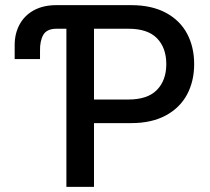

<svg xmlns="http://www.w3.org/2000/svg" viewBox="-20 -727 817 747"><path d="M37.1 -497.1V-551.8Q37.1 -596.7 56.4 -632.1Q75.7 -667.5 112.3 -687.3Q148.9 -707 199.2 -707H490.2Q569.8 -707 625 -677.5Q680.2 -647.9 707.8 -596.2Q735.4 -544.4 735.4 -477.5Q735.4 -411.1 707.8 -359.4Q680.2 -307.6 625 -277.8Q569.8 -248 490.2 -248H345.7V0H238.3V-615.2H200.2Q162.1 -615.2 148.4 -591.3Q134.8 -567.4 135.7 -528.3V-497.1ZM479.5 -339.8Q554.2 -339.8 590.6 -377.2Q627 -414.6 627 -477.5Q627 -541 590.8 -578.1Q554.7 -615.2 479.5 -615.2H345.7V-339.8Z"/></svg>

Font: Pretendard JP Medium
Style: Regular
Weight: 500
Designer: Base glyphs from Inter by Rasmus Andersson; Hangeul glyphs from Noto Sans CJK(Source Han Sans) by Jang Soo-young and Kan
Foundry: Kil Hyung-jin
Version: Version 1.309